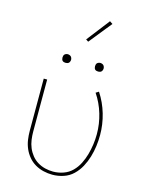

<svg xmlns="http://www.w3.org/2000/svg" viewBox="-140 -1047 879 1140"><g transform="rotate(15 300.0 -476.5)"><path d="M295 8Q268 8 240.5 1.5Q213 -5 189 -19Q165 -33 147 -54.5Q129 -76 118 -101.5Q107 -127 103 -154.5Q99 -182 99 -210V-530H120V-210Q120 -185 123.5 -160Q127 -135 136.5 -112Q146 -89 162 -69Q178 -49 199.5 -36Q221 -23 245.5 -17Q270 -11 295 -11Q327 -11 358 -22Q389 -33 411.5 -55.5Q434 -78 448.5 -107Q463 -136 471.5 -166.5Q480 -197 484.5 -229Q489 -261 489 -293Q489 -356 471 -416.5Q453 -477 418 -529L436 -540Q472 -485 490.5 -421.5Q509 -358 509 -293Q509 -258 504.5 -224Q500 -190 490 -156.5Q480 -123 463.5 -92.5Q447 -62 422 -38Q397 -14 363.5 -3Q330 8 295 8ZM400 -654Q395 -654 389.5 -655.5Q384 -657 380.5 -660.5Q377 -664 375.5 -669.5Q374 -675 374 -680Q374 -685 375.5 -690.5Q377 -696 380.5 -699.5Q384 -703 389.5 -705Q395 -707 400 -707Q405 -707 410.5 -705Q416 -703 419.5 -699.5Q423 -696 425 -690.5Q427 -685 427 -680Q427 -675 425 -669.5Q423 -664 419.5 -660.5Q416 -657 410.5 -655.5Q405 -654 400 -654ZM200 -654Q195 -654 189.5 -655.5Q184 -657 180.5 -660.5Q177 -664 175.5 -669.5Q174 -675 174 -680Q174 -685 175.5 -690.5Q177 -696 180.5 -699.5Q184 -703 189.5 -705Q195 -707 200 -707Q205 -707 210.5 -705Q216 -703 219.5 -699.5Q223 -696 225 -690.5Q227 -685 227 -680Q227 -675 225 -669.5Q223 -664 219.5 -660.5Q216 -657 210.5 -655.5Q205 -654 200 -654ZM297 -810 282 -820 391 -961 409 -949Z"/></g></svg>

Font: Iosevka Curly Thin Extended
Style: Regular
Weight: 100
Width: 7
Monospace: yes
Designer: Belleve Invis
Foundry: Belleve Invis
Version: Version 11.1.0; ttfautohint (v1.8.3)